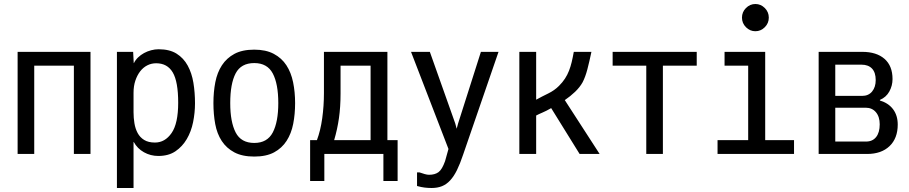

<svg xmlns="http://www.w3.org/2000/svg" viewBox="-20 -785 4540 959"><path d="M432 -526V-16H349V-457H151V-16H68V-526Z M647 -224Q647 -196 651.5 -169Q656 -142 667.5 -120.5Q679 -99 700 -86Q721 -73 754 -73Q804 -73 837 -120.5Q870 -168 870 -272Q870 -377 843 -423Q816 -469 760 -469Q736 -469 715.5 -458.5Q695 -448 680 -428.5Q665 -409 656 -382Q647 -355 647 -322ZM771 -6Q732 -6 699 -24.5Q666 -43 648 -76H647V154H564V-526H645L648 -470H649Q656 -485 669.5 -498Q683 -511 699.5 -520Q716 -529 735 -534Q754 -539 772 -539Q827 -539 862 -517Q897 -495 917.5 -457.5Q938 -420 946 -371.5Q954 -323 954 -269Q954 -222 944.5 -175Q935 -128 913 -90.5Q891 -53 856.5 -29.5Q822 -6 771 -6Z M1250 -3Q1190 -3 1150.5 -24Q1111 -45 1087.5 -81Q1064 -117 1055 -165.5Q1046 -214 1046 -270Q1046 -326 1055.5 -374.5Q1065 -423 1088.5 -459Q1112 -495 1151 -516Q1190 -537 1250 -537Q1308 -537 1347.5 -516Q1387 -495 1410.5 -459Q1434 -423 1444 -374Q1454 -325 1454 -270Q1454 -215 1444.5 -166.5Q1435 -118 1411.5 -81.5Q1388 -45 1349 -24Q1310 -3 1250 -3ZM1250 -71Q1315 -71 1342.5 -123.5Q1370 -176 1370 -270Q1370 -366 1342.5 -418Q1315 -470 1250 -470Q1184 -470 1157 -418.5Q1130 -367 1130 -270Q1130 -176 1157 -123.5Q1184 -71 1250 -71Z M1598 -320V-526H1915V-85H1966V119H1895V-16H1600V119H1529V-85H1563Q1581 -133 1589.5 -194.5Q1598 -256 1598 -320ZM1831 -85V-457H1681V-318Q1681 -251 1673 -195Q1665 -139 1649 -85Z M2063 144V76H2075Q2089 81 2101.5 84.5Q2114 88 2123 88Q2152 88 2170 75Q2188 62 2203 20L2220 -41L2033 -526H2127L2254 -168L2261 -142L2268 -168L2382 -526H2470L2293 -12Q2278 33 2262.5 64.5Q2247 96 2228.5 116Q2210 136 2187.5 145Q2165 154 2136 154Q2119 154 2101.5 152Q2084 150 2063 144Z M2875 -16 2733 -245Q2709 -231 2690 -223Q2671 -215 2658 -208V-16H2574V-526H2658V-287Q2687 -303 2718 -318Q2749 -333 2772 -356Q2790 -374 2802 -392.5Q2814 -411 2822 -431.5Q2830 -452 2835.5 -475Q2841 -498 2846 -526H2934Q2924 -478 2914 -439.5Q2904 -401 2890 -374Q2876 -349 2852.5 -326.5Q2829 -304 2801 -285L2975 -16Z M3208 -16V-457H3040V-526H3460V-457H3291V-16Z M3802 -526V-85H3946V-16H3564V-85H3717V-457H3599V-526ZM3686 -697Q3686 -725 3706 -745Q3726 -765 3753 -765Q3780 -765 3800 -745Q3820 -725 3820 -697Q3820 -669 3800 -649Q3780 -629 3753 -629Q3726 -629 3706 -649Q3686 -669 3686 -697Z M4464 -163Q4464 -94 4423 -55Q4382 -16 4311 -16H4069V-526H4287Q4358 -526 4398 -491Q4438 -456 4438 -390Q4438 -357 4422 -328Q4406 -299 4375 -286V-283Q4418 -270 4441 -239Q4464 -208 4464 -163ZM4286 -306Q4318 -306 4336 -328Q4354 -350 4354 -385Q4354 -423 4335.5 -442.5Q4317 -462 4283 -462H4152V-306ZM4374 -164Q4374 -202 4355 -224.5Q4336 -247 4304 -247H4152V-78H4306Q4338 -78 4356 -100.5Q4374 -123 4374 -164Z"/></svg>

Font: D2Coding ligature
Style: Regular
Weight: 400
Monospace: yes
Designer: Yong-Rak Park; Jeong-Hwan Yoon; Sang-Min Lee;
Foundry: NHN Corporation
Version: Version 1.3.2; Build 20180524